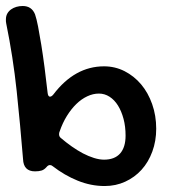

<svg xmlns="http://www.w3.org/2000/svg" viewBox="-27 -643 569 640"><path d="M49.8 -112.8Q40.5 -227.1 28.6 -339.8Q16.6 -452.6 -6.3 -564.9Q-7.3 -568.8 -7.3 -572Q-7.3 -575.2 -7.3 -578.1Q-7.3 -589.4 -2.7 -597.7Q2 -606 9.8 -611.6Q17.6 -617.2 27.6 -620.1Q37.6 -623 48.8 -623Q78.6 -623 89.8 -595.2Q94.7 -581.1 99.9 -554.7Q105 -528.3 110.6 -493.7Q116.2 -459 121.6 -417.7Q127 -376.5 131.8 -333Q133.3 -320.8 139.6 -320.8Q145 -320.8 150.9 -328.1Q222.2 -421.9 319.8 -421.9Q356.4 -421.9 388.2 -405.8Q419.9 -389.6 443.4 -361.8Q466.8 -334 480.2 -295.9Q493.7 -257.8 493.7 -213.9Q493.7 -172.9 480.7 -137.7Q467.8 -102.5 444.8 -77.1Q421.9 -51.8 390.4 -37.4Q358.9 -22.9 321.8 -22.9Q275.9 -22.9 231.9 -40.8Q188 -58.6 148.9 -88.9Q144.5 -92.8 139.6 -92.8Q133.3 -92.8 127.9 -85.9Q120.1 -77.1 111.3 -74.5Q102.5 -71.8 89.8 -71.8Q51.3 -71.8 49.8 -112.8ZM302.7 -331.1Q283.2 -331.1 263.9 -322Q244.6 -313 227.5 -296.4Q210.4 -279.8 196 -256.6Q181.6 -233.4 171.9 -205.1Q170.9 -203.6 170.4 -200.7Q169.9 -197.8 169.9 -195.8Q169.9 -187.5 175.8 -183.1Q193.4 -168 212.2 -154.8Q231 -141.6 249.5 -131.8Q268.1 -122.1 286.1 -116.5Q304.2 -110.8 319.8 -110.8Q355 -110.8 373.3 -131.3Q391.6 -151.9 391.6 -190.9Q391.6 -221.2 384.8 -246.8Q377.9 -272.5 366.2 -291.3Q354.5 -310.1 338.1 -320.6Q321.8 -331.1 302.7 -331.1Z"/></svg>

Font: Gochi Hand Cyrillic
Style: Regular
Weight: 400
Designer: Juan Pablo del Peral; Denis Ignatov
Foundry: Juan Pablo del Peral; Denis Ignatov
Version: Version 1.00 June 29, 2018, initial release